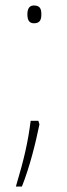

<svg xmlns="http://www.w3.org/2000/svg" viewBox="-20 -552 244 701"><path d="M80 -500C80 -481 85 -467 104 -467C126 -467 131 -480 131 -500C131 -518 127 -532 104 -532C85 -532 80 -517 80 -500ZM124 -98 120 -111H92C82 -33 69 25 38 129H60C88 59 110 -29 124 -98Z"/></svg>

Font: Noto Sans Georgian SemiCondensed Thin
Style: Regular
Weight: 100
Width: 4
Designer: Monotype Design Team, Akaki Razmadze
Foundry: Google LLC
Version: Version 2.005